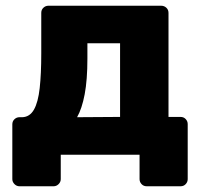

<svg xmlns="http://www.w3.org/2000/svg" viewBox="-20 -540 696 670"><path d="M48 110Q38 110 30.5 102.5Q23 95 23 85V-106Q23 -117 30.5 -124Q38 -131 48 -131H58Q84 -132 98.5 -157.5Q113 -183 118.5 -232.5Q124 -282 124 -354V-495Q124 -506 131.5 -513Q139 -520 149 -520H542Q553 -520 560.5 -513Q568 -506 568 -495V-132H610Q621 -132 628 -124.5Q635 -117 635 -107V85Q635 95 628 102.5Q621 110 610 110H492Q481 110 474 102.5Q467 95 467 85V0H192V85Q192 95 184.5 102.5Q177 110 167 110ZM249 -131 399 -132V-389H285V-336Q285 -261 275.5 -211Q266 -161 249 -131Z"/></svg>

Font: Rubik Light
Style: Bold
Weight: 700
Version: Version 2.104